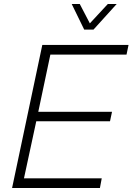

<svg xmlns="http://www.w3.org/2000/svg" viewBox="-20 -933 658 953"><path d="M398 -786H444L559 -913H515L426 -817L376 -913H336ZM40 0H476L485 -48H99L160 -331H526L536 -378H170L230 -662H608L618 -710H190Z"/></svg>

Font: Geist ExtraLight
Style: Italic
Weight: 200
Italic angle: -12°
Designer: Basement.studio, Andrés Briganti, Mateo Zaragoza
Foundry: Basement.studio, Vercel, Andrés Briganti, Guido Ferreyra, Mateo Zaragoza
Version: Version 1.500